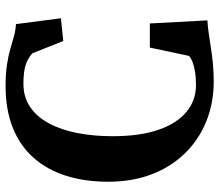

<svg xmlns="http://www.w3.org/2000/svg" viewBox="-70 -722 802 703"><g transform="rotate(90 331.5 -370.0)"><path d="M294.8 11Q248.3 11 215.6 5.9Q182.9 0.7 158.5 -6.3Q134.2 -13.4 112.9 -19.4Q91.7 -25.4 67.8 -27L46.4 -191.5L129.6 -200.2L174.7 -86.9Q184.4 -78.2 198.1 -70.6Q211.7 -63 232.8 -58.6Q253.8 -54.3 286.5 -54.3Q335.1 -54.3 371.3 -78.9Q407.4 -103.5 431.1 -147.6Q454.9 -191.7 466.5 -251.3Q478.2 -310.8 478.2 -380.3Q478.2 -482.1 454.3 -550Q430.3 -618 388.2 -652Q346.1 -686.1 291.3 -686.1Q262.5 -686.1 240.7 -682.3Q218.9 -678.6 204.9 -672.9Q191 -667.1 184.2 -660.6L153.7 -517.1H65.4L54.1 -727.8Q77.1 -729.2 101.8 -732.8Q126.4 -736.4 153.3 -740.6Q180.2 -744.8 211 -747.9Q241.9 -751 277.9 -751Q356.7 -751 423.5 -724Q490.3 -697.1 540.1 -646.5Q589.8 -595.9 617.4 -524.6Q644.9 -453.3 644.9 -364.3Q644.9 -278.8 622.8 -209.5Q600.7 -140.3 556.7 -90.9Q512.8 -41.6 447.2 -15.3Q381.5 11 294.8 11Z"/></g></svg>

Font: Merriweather Light
Style: Regular
Weight: 300
Designer: Eben Sorkin
Foundry: Eben Sorkin
Version: Version 2.100